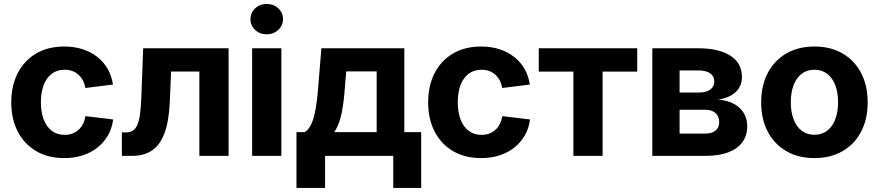

<svg xmlns="http://www.w3.org/2000/svg" viewBox="-20 -776 4376 956"><path d="M299.8 11.2Q219.2 11.2 159.9 -23.7Q100.6 -58.6 68.4 -121.1Q36.1 -183.6 36.1 -266.1Q36.1 -349.1 68.4 -411.9Q100.6 -474.6 159.9 -509.5Q219.2 -544.4 299.8 -544.4Q349.6 -544.4 391.1 -531Q432.6 -517.6 464.4 -492.7Q496.1 -467.8 516.1 -432.9Q536.1 -397.9 542.5 -355L405.3 -337.9Q401.4 -358.9 392.6 -375.5Q383.8 -392.1 370.6 -404.1Q357.4 -416 340.3 -422.4Q323.2 -428.7 301.8 -428.7Q263.7 -428.7 237.3 -408.4Q210.9 -388.2 197.3 -351.8Q183.6 -315.4 183.6 -266.6Q183.6 -218.3 197.3 -181.9Q210.9 -145.5 237.3 -125Q263.7 -104.5 301.8 -104.5Q323.2 -104.5 340.6 -111.1Q357.9 -117.7 371.1 -129.6Q384.3 -141.6 393.1 -158.9Q401.9 -176.3 405.8 -197.8L543.5 -181.2Q537.6 -137.2 517.6 -102.1Q497.6 -66.9 465.6 -41.5Q433.6 -16.1 391.6 -2.4Q349.6 11.2 299.8 11.2Z M586.9 0V-116.7H606.4Q626 -116.7 639.9 -124.8Q653.8 -132.8 662.8 -152.1Q671.9 -171.4 676.8 -205.1Q681.6 -238.8 683.6 -289.6L692.9 -535.6H1118.2V0H972.7V-419.9H832L825.2 -264.6Q820.8 -169.4 798.3 -111.1Q775.9 -52.7 736.1 -26.4Q696.3 0 638.7 0Z M1235.4 0V-535.6H1380.9V0ZM1308.1 -605Q1273.9 -605 1250.5 -627Q1227.1 -648.9 1227.1 -680.7Q1227.1 -712.4 1250.5 -734.4Q1273.9 -756.3 1308.1 -756.3Q1342.3 -756.3 1365.7 -734.6Q1389.2 -712.9 1389.2 -680.7Q1389.2 -648.9 1365.5 -627Q1341.8 -605 1308.1 -605Z M1456.1 159.7V-118.2H1498Q1515.6 -129.9 1527.3 -152.8Q1539.1 -175.8 1546.1 -207Q1553.2 -238.3 1557.9 -275.9Q1562.5 -313.5 1565.4 -354L1580.1 -535.6H1993.2V-118.2H2077.1V159.7H1938V0H1598.6V159.7ZM1644.5 -118.2H1855.5V-420.4H1704.1L1698.2 -354Q1692.9 -270.5 1681.2 -212.6Q1669.4 -154.8 1644.5 -118.2Z M2375.5 11.2Q2294.9 11.2 2235.6 -23.7Q2176.3 -58.6 2144 -121.1Q2111.8 -183.6 2111.8 -266.1Q2111.8 -349.1 2144 -411.9Q2176.3 -474.6 2235.6 -509.5Q2294.9 -544.4 2375.5 -544.4Q2425.3 -544.4 2466.8 -531Q2508.3 -517.6 2540 -492.7Q2571.8 -467.8 2591.8 -432.9Q2611.8 -397.9 2618.2 -355L2481 -337.9Q2477.1 -358.9 2468.3 -375.5Q2459.5 -392.1 2446.3 -404.1Q2433.1 -416 2416 -422.4Q2398.9 -428.7 2377.4 -428.7Q2339.4 -428.7 2313 -408.4Q2286.6 -388.2 2272.9 -351.8Q2259.3 -315.4 2259.3 -266.6Q2259.3 -218.3 2272.9 -181.9Q2286.6 -145.5 2313 -125Q2339.4 -104.5 2377.4 -104.5Q2398.9 -104.5 2416.3 -111.1Q2433.6 -117.7 2446.8 -129.6Q2460 -141.6 2468.8 -158.9Q2477.5 -176.3 2481.4 -197.8L2619.1 -181.2Q2613.3 -137.2 2593.3 -102.1Q2573.2 -66.9 2541.3 -41.5Q2509.3 -16.1 2467.3 -2.4Q2425.3 11.2 2375.5 11.2Z M2835 0V-419.4H2662.6V-535.6H3152.8V-419.4H2980.5V0Z M3228 0V-535.6H3458Q3558.1 -535.6 3616.2 -499Q3674.3 -462.4 3674.3 -392.1Q3674.3 -348.1 3644.3 -318.8Q3614.3 -289.6 3556.6 -279.8Q3603 -276.4 3635 -258.5Q3667 -240.7 3683.8 -212.2Q3700.7 -183.6 3700.7 -147.9Q3700.7 -102.1 3677 -68.8Q3653.3 -35.6 3607.2 -17.8Q3561 0 3494.1 0ZM3363.8 -110.8H3491.7Q3524.4 -110.8 3542.7 -125.7Q3561 -140.6 3561 -167Q3561 -196.8 3542.7 -213.1Q3524.4 -229.5 3491.7 -229.5H3363.8ZM3363.8 -315.4H3461.9Q3497.1 -315.4 3516.8 -330.3Q3536.6 -345.2 3536.6 -371.1Q3536.6 -396.5 3515.9 -410.9Q3495.1 -425.3 3458 -425.3H3363.8Z M4035.2 11.2Q3954.6 11.2 3894.8 -23.7Q3835 -58.6 3802.5 -120.8Q3770 -183.1 3770 -266.1Q3770 -349.6 3802.5 -412.1Q3835 -474.6 3894.8 -509.5Q3954.6 -544.4 4035.2 -544.4Q4116.2 -544.4 4175.8 -509.5Q4235.4 -474.6 4267.8 -412.1Q4300.3 -349.6 4300.3 -266.1Q4300.3 -183.1 4267.8 -120.8Q4235.4 -58.6 4175.8 -23.7Q4116.2 11.2 4035.2 11.2ZM4035.2 -105Q4072.8 -105 4099.1 -125.5Q4125.5 -146 4139.2 -182.4Q4152.8 -218.8 4152.8 -266.6Q4152.8 -314.9 4139.2 -351.3Q4125.5 -387.7 4099.1 -408.2Q4072.8 -428.7 4035.2 -428.7Q3997.6 -428.7 3971.2 -408.2Q3944.8 -387.7 3931.2 -351.3Q3917.5 -314.9 3917.5 -266.6Q3917.5 -218.8 3931.2 -182.4Q3944.8 -146 3971.2 -125.5Q3997.6 -105 4035.2 -105Z"/></svg>

Font: Inter 20pt
Style: Bold
Weight: 700
Version: Version 4.001;git-66647c0bb